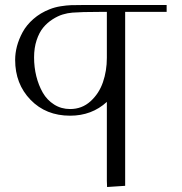

<svg xmlns="http://www.w3.org/2000/svg" viewBox="-20 -459 733 773"><path d="M41 -217.8Q41 -245.1 48.3 -272.9Q55.7 -300.8 71 -329.3Q86.4 -357.9 114.5 -382.6Q142.6 -407.2 180.2 -421.9Q201.2 -430.2 224.4 -433.8Q247.6 -437.5 266.1 -438.2Q284.7 -439 326.2 -439H650.9V-411.1H483.9V289.1L411.1 293.9L410.2 269V-48.8Q349.6 6.8 262.2 6.8Q165 6.8 103 -57.1Q41 -121.1 41 -217.8ZM117.2 -228Q117.2 -188.5 126.2 -152.1Q135.3 -115.7 152.3 -85.9Q169.4 -56.2 198 -38.1Q226.6 -20 262.2 -20Q310.1 -20 344.5 -51.3Q378.9 -82.5 394.5 -128.2Q410.2 -173.8 410.2 -226.1V-411.1H378.9Q308.1 -411.1 272 -408.2Q252 -406.7 232.2 -400.6Q212.4 -394.5 191.2 -380.9Q169.9 -367.2 153.8 -347.7Q137.7 -328.1 127.4 -297.1Q117.2 -266.1 117.2 -228Z"/></svg>

Font: Dehuti Alt
Style: Book
Weight: 400
Version: Version 1.2